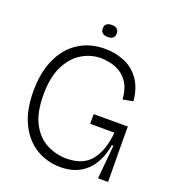

<svg xmlns="http://www.w3.org/2000/svg" viewBox="-147 -918 934 1041"><g transform="rotate(20 320.5 -397.0)"><path d="M320 13Q244 13 181 -24Q118 -61 80 -136.5Q42 -212 42 -325Q42 -433 77.5 -511Q113 -589 178 -631Q243 -673 330 -673Q389 -673 441 -652Q493 -631 528 -583.5Q563 -536 571 -458L512 -447Q508 -503 487.5 -537Q467 -571 438 -588.5Q409 -606 379 -612Q349 -618 328 -618Q268 -618 216 -586.5Q164 -555 132 -490.5Q100 -426 100 -325Q100 -221 133.5 -159Q167 -97 221 -69.5Q275 -42 335 -42Q429 -42 475.5 -99Q522 -156 532 -263H392V-319H589V-224L591 0H533L551 -194H542Q525 -94 468 -40.5Q411 13 320 13ZM320 -738Q299 -738 289 -747.5Q279 -757 279 -773Q279 -807 320 -807Q360 -807 360 -772Q360 -738 320 -738Z"/></g></svg>

Font: Bricolage Grotesque 48pt ExtraLight
Style: Regular
Weight: 200
Designer: Mathieu Triay
Foundry: Atelier Triay
Version: Version 1.000; ttfautohint (v1.8.4.7-5d5b);gftools[0.9.32]